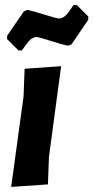

<svg xmlns="http://www.w3.org/2000/svg" viewBox="-20 -733 368 757"><path d="M283 -713 328 -668V-655L262 -558L249 -553Q228 -556 181 -571.5Q134 -587 123 -587Q118 -587 112.5 -584.5Q107 -582 103 -579.5Q99 -577 93.5 -570.5Q88 -564 85 -560Q82 -556 75.5 -547Q69 -538 66 -534H53L8 -579V-592L74 -688L87 -694Q109 -690 156.5 -675Q204 -660 214 -660Q217 -660 220.5 -661Q224 -662 227.5 -664Q231 -666 233.5 -667.5Q236 -669 240 -673Q244 -677 246 -679.5Q248 -682 252 -687.5Q256 -693 257.5 -695.5Q259 -698 264 -704.5Q269 -711 270 -713ZM221 -472 173 -114 169 -6 24 4 73 -354 77 -462Z"/></svg>

Font: Alegreya Sans SC ExtraBold
Style: Italic
Weight: 800
Italic angle: -7°
Designer: Juan Pablo del Peral
Foundry: Huerta Tipografica
Version: Version 2.007